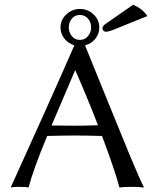

<svg xmlns="http://www.w3.org/2000/svg" viewBox="-20 -837 680 860"><path d="M318.8 -230Q267.1 -230 190.9 -228V-227.1Q129.9 -80.1 107.9 2.9Q95.7 0 63 0Q40 0 27.8 2.9Q199.7 -374.5 313 -633.8Q285.6 -642.6 268.3 -664.3Q251 -686 251 -713.9Q251 -748 277.1 -772.5Q303.2 -796.9 337.9 -796.9Q373 -796.9 398.9 -772.7Q424.8 -748.5 424.8 -713.9Q424.8 -685.5 407 -663.3Q389.2 -641.1 360.8 -633.8Q390.6 -561.5 453.6 -405.5Q516.6 -249.5 559.8 -145.3Q603 -41 625 2.9Q607.9 0 564.9 0Q532.2 0 515.1 2.9Q495.1 -72.8 437 -228Q360.8 -230 318.8 -230ZM315.9 -273.9Q357.4 -273.9 418.9 -275.9Q376.5 -386.7 317.9 -521H315.9L210.9 -274.9Q227.5 -274.9 264.6 -274.4Q301.8 -273.9 315.9 -273.9ZM337.9 -770Q315.4 -770 301.8 -753.7Q288.1 -737.3 288.1 -713.9Q288.1 -691.9 302 -675Q315.9 -658.2 337.9 -658.2Q359.9 -658.2 374 -675Q388.2 -691.9 388.2 -713.9Q388.2 -737.3 374 -753.7Q359.9 -770 337.9 -770ZM578.1 -816.9 577.1 -815.9Q620.6 -795.9 640.1 -765.1L496.1 -707Q466.8 -694.8 454.1 -694.8Q447.8 -694.8 443.4 -699.5Q439 -704.1 439 -710Q439 -720.7 454.1 -731Z"/></svg>

Font: Linear Smooth
Style: Regular
Weight: 400
Designer: Philipp H. Poll, Flanker
Foundry: Philipp H. Poll, reworked by Flanker
Version: Version 1.061 | FøM Fix